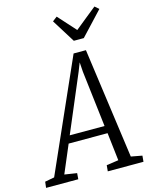

<svg xmlns="http://www.w3.org/2000/svg" viewBox="-202 -1082 916 1172"><g transform="rotate(-15 256.0 -496.5)"><path d="M-60 0 -55.5 -38 4 -49 314.5 -749H392.5L489 -51L559 -38L555.5 0H330L333.5 -38L409.5 -49L389 -225.5H143L68.5 -50L146.5 -38L143.5 0ZM162.5 -272.5H382.5L340.5 -627L336.5 -687L315 -632.5ZM336 -823.5 244 -971 273 -993Q298 -965.5 323 -937.5Q348 -909.5 373.5 -881.5Q407.5 -909.5 442.2 -937.2Q477 -965 511.5 -993L537 -971L399 -823.5Z"/></g></svg>

Font: Merriweather 24pt SemiCondensed Light
Style: Italic
Weight: 300
Width: 4
Italic angle: -7.8°
Designer: Eben Sorkin
Foundry: Eben Sorkin
Version: Version 2.101